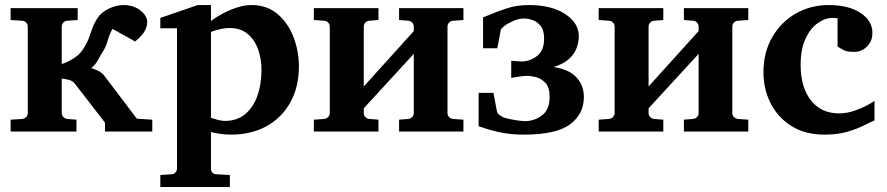

<svg xmlns="http://www.w3.org/2000/svg" viewBox="-20 -520 3508 759"><path d="M582 0H395V-35.2L276.9 -188Q268.1 -200.2 252.2 -204.3Q236.3 -208.5 224.1 -209V-73.2Q224.1 -64 230.5 -57.4Q236.8 -50.8 246.1 -49.8L282.2 -46.9V0H22V-46.9L67.9 -49.8Q77.1 -50.8 83.5 -57.4Q89.8 -64 89.8 -73.2V-415Q89.8 -423.8 83.5 -430.7Q77.1 -437.5 67.9 -438L22 -440.9V-487.8H287.1V-440.9L246.1 -438Q236.8 -437.5 230.5 -430.7Q224.1 -423.8 224.1 -415V-267.1Q240.7 -271.5 265.9 -286.1Q291 -300.8 305.2 -320.8Q322.3 -345.7 330.3 -366.9Q338.4 -388.2 345.2 -408.2Q352.1 -428.2 365.2 -448.2Q379.9 -471.2 409.7 -485.6Q439.5 -500 467.8 -500Q507.8 -500 534.9 -478.8Q562 -457.5 562 -433.1Q562 -416 552.2 -397.7Q542.5 -379.4 514.2 -356L424.8 -405.8Q411.6 -382.8 405.8 -359.6Q399.9 -336.4 384.8 -313Q376 -299.3 366.9 -282.2Q357.9 -265.1 340.8 -251Q357.9 -246.1 372.3 -237.8Q386.7 -229.5 396 -215.8L521 -50.8L582 -46.9Z M1161.6 -257.8Q1161.6 -177.2 1128.4 -116.5Q1095.2 -55.7 1034.7 -21.7Q974.1 12.2 891.6 12.2Q870.1 12.2 848.4 8.8Q826.7 5.4 814 2V146Q814 155.8 820.1 162.4Q826.2 168.9 835.9 168.9L888.7 171.9V219.2H613.8V171.9L657.7 168.9Q667 168.9 673.3 162.4Q679.7 155.8 679.7 146V-408.2H613.8V-449.2L761.7 -500H814V-437Q831.5 -450.7 857.9 -465.1Q884.3 -479.5 914.8 -489.7Q945.3 -500 974.6 -500Q1035.6 -500 1077.4 -464.4Q1119.1 -428.7 1140.4 -373Q1161.6 -317.4 1161.6 -257.8ZM1013.7 -243.2Q1013.7 -287.1 1000.2 -325Q986.8 -362.8 959 -386Q931.2 -409.2 887.7 -409.2Q868.7 -409.2 847.7 -404.1Q826.7 -398.9 814 -394V-54.2Q825.2 -50.3 841.3 -46.1Q857.4 -42 868.7 -42Q917 -42 949.2 -68.8Q981.4 -95.7 997.6 -141.4Q1013.7 -187 1013.7 -243.2Z M1812 0H1557.6V-46.9L1593.8 -49.8Q1603 -50.8 1609.4 -57.4Q1615.7 -64 1615.7 -73.2V-307.1L1418 -91.8V-73.2Q1418 -64 1424.3 -57.4Q1430.7 -50.8 1439.9 -49.8L1476.1 -46.9V0H1220.7V-46.9L1261.7 -49.8Q1271 -50.8 1277.3 -57.4Q1283.7 -64 1283.7 -73.2V-415Q1283.7 -423.8 1277.3 -430.7Q1271 -437.5 1261.7 -438L1220.7 -440.9V-487.8H1476.1V-440.9L1439.9 -438Q1430.7 -437.5 1424.3 -430.7Q1418 -423.8 1418 -415V-178.2L1615.7 -397V-415Q1615.7 -423.8 1609.4 -430.7Q1603 -437.5 1593.8 -438L1557.6 -440.9V-487.8H1812V-440.9L1771 -438Q1761.7 -437.5 1755.4 -430.7Q1749 -423.8 1749 -415V-73.2Q1749 -64 1755.4 -57.4Q1761.7 -50.8 1771 -49.8L1812 -46.9Z M2050.8 12.2Q2004.4 12.2 1964.4 4.6Q1924.3 -2.9 1872.1 -21V-152.8H1930.7L1943.8 -83Q1946.3 -70.8 1953.9 -65.9Q1961.4 -61 1967.8 -57.1Q1976.6 -53.2 1995.1 -49.3Q2013.7 -45.4 2031 -43.2Q2048.3 -41 2052.7 -41Q2092.8 -41 2122.8 -64Q2152.8 -86.9 2152.8 -137.2Q2152.8 -175.3 2135.7 -192.9Q2118.7 -210.4 2097.7 -215.3Q2076.7 -220.2 2064.9 -220.2Q2055.2 -220.2 2039.8 -218.3Q2024.4 -216.3 2012.7 -214.1Q2001 -211.9 2001 -211.9V-279.8Q2022 -278.3 2030.5 -277.6Q2039.1 -276.9 2042 -276.9Q2074.2 -276.9 2102.5 -298.3Q2130.9 -319.8 2130.9 -367.2Q2130.9 -400.4 2117.2 -417.5Q2103.5 -434.6 2085.2 -440.7Q2066.9 -446.8 2052.7 -446.8Q2031.2 -446.8 2009.3 -437.3Q1987.3 -427.7 1974.6 -418Q1971.2 -415 1965.6 -410.2Q1960 -405.3 1960 -403.8Q1960 -403.8 1956.8 -386.7Q1953.6 -369.6 1950.2 -351.3Q1946.8 -333 1945.8 -329.1H1889.6V-451.2Q1943.8 -474.1 1983.6 -487.1Q2023.4 -500 2070.8 -500Q2160.2 -500 2214.1 -464.6Q2268.1 -429.2 2268.1 -377Q2268.1 -356.9 2260.7 -333.7Q2253.4 -310.5 2232.2 -289.6Q2210.9 -268.6 2168.9 -254.9Q2229 -246.1 2258.5 -214.4Q2288.1 -182.6 2288.1 -136.2Q2288.1 -69.3 2233.6 -28.6Q2179.2 12.2 2050.8 12.2Z M2938 0H2683.6V-46.9L2719.7 -49.8Q2729 -50.8 2735.4 -57.4Q2741.7 -64 2741.7 -73.2V-307.1L2543.9 -91.8V-73.2Q2543.9 -64 2550.3 -57.4Q2556.6 -50.8 2565.9 -49.8L2602.1 -46.9V0H2346.7V-46.9L2387.7 -49.8Q2397 -50.8 2403.3 -57.4Q2409.7 -64 2409.7 -73.2V-415Q2409.7 -423.8 2403.3 -430.7Q2397 -437.5 2387.7 -438L2346.7 -440.9V-487.8H2602.1V-440.9L2565.9 -438Q2556.6 -437.5 2550.3 -430.7Q2543.9 -423.8 2543.9 -415V-178.2L2741.7 -397V-415Q2741.7 -423.8 2735.4 -430.7Q2729 -437.5 2719.7 -438L2683.6 -440.9V-487.8H2938V-440.9L2897 -438Q2887.7 -437.5 2881.3 -430.7Q2875 -423.8 2875 -415V-73.2Q2875 -64 2881.3 -57.4Q2887.7 -50.8 2897 -49.8L2938 -46.9Z M3437 -43.9Q3419.9 -36.6 3393.1 -23.2Q3366.2 -9.8 3328.4 1.2Q3290.5 12.2 3239.7 12.2Q3162.1 12.2 3108.2 -22Q3054.2 -56.2 3026.1 -112.3Q2998 -168.5 2998 -233.9Q2998 -313 3032.7 -373Q3067.4 -433.1 3126 -466.6Q3184.6 -500 3255.9 -500Q3334.5 -500 3381.6 -469Q3428.7 -438 3428.7 -390.1Q3428.7 -356.4 3407 -335.7Q3385.3 -314.9 3357.9 -314.9Q3326.7 -314.9 3314 -322.3Q3301.3 -329.6 3291 -335.9V-448.2Q3284.7 -448.2 3281 -448.7Q3277.3 -449.2 3272 -449.2Q3241.7 -449.2 3212.4 -428.5Q3183.1 -407.7 3164.1 -366.5Q3145 -325.2 3145 -263.2Q3145 -175.3 3185.5 -123.5Q3226.1 -71.8 3296.9 -71.8Q3327.6 -71.8 3357.2 -82Q3386.7 -92.3 3408.7 -104.2Q3430.7 -116.2 3437 -121.1Z"/></svg>

Font: Charis
Style: Bold
Weight: 700
Designer: Walt Agee, Miriam Martin, Annie Olsen, Victor Gaultney, Lorna Priest, Alan Ward, Bob Hallissy, Martin Hosken, Sharon Cor
Foundry: SIL Global
Version: Version 7.000